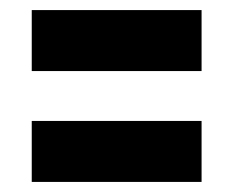

<svg xmlns="http://www.w3.org/2000/svg" viewBox="-20 -497 463 381"><path d="M380 -477V-356H43V-477ZM380 -257V-136H43V-257Z"/></svg>

Font: Georama Condensed
Style: Bold
Weight: 700
Width: 3
Designer: Jean-Baptiste Levee
Foundry: Production Type
Version: Version 1.000